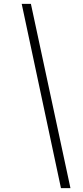

<svg xmlns="http://www.w3.org/2000/svg" viewBox="-20 -832 432 998"><path d="M92.8 -812H140.6L346.2 146H296.9Z"/></svg>

Font: Reddit Sans Vanilla Light
Style: Italic
Weight: 300
Italic angle: -11.25°
Designer: Stephen Hutchings
Version: Version 1.013